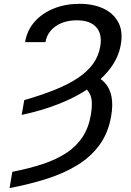

<svg xmlns="http://www.w3.org/2000/svg" viewBox="-20 -757 673 990"><path d="M91.8 -164.6 105 -240.7Q194.3 -266.6 263.7 -294.4Q333 -322.3 382.1 -355.2Q431.2 -388.2 460 -428.2Q488.8 -468.3 497.1 -518.1Q507.8 -582 475.8 -617.2Q443.8 -652.3 376 -652.3Q331.1 -652.3 296.6 -637.9Q262.2 -623.5 241 -598.1Q219.7 -572.8 214.4 -539.6H109.4Q119.1 -600.1 158 -644.3Q196.8 -688.5 256.8 -712.9Q316.9 -737.3 390.1 -737.3Q460.9 -737.3 513.2 -712.9Q565.4 -688.5 590.3 -641.4Q615.2 -594.2 602.5 -524.9Q590.8 -460 548.1 -403.6Q505.4 -347.2 437.5 -301Q369.6 -254.9 281.7 -220.5Q193.8 -186 91.8 -164.6ZM396.5 -313.5 455.1 -371.6Q495.6 -357.4 521 -329.8Q546.4 -302.2 554.9 -259Q563.5 -215.8 552.7 -155.3Q537.6 -70.8 493.2 -9.8Q448.7 51.3 379.9 93.8Q311 136.2 222.2 164.6Q133.3 192.9 29.3 212.9L43.5 128.9Q130.9 111.8 200.9 88.6Q271 65.4 322.5 31.5Q374 -2.4 405.8 -50.8Q437.5 -99.1 448.7 -166Q459.5 -230 446.8 -264.6Q434.1 -299.3 396.5 -313.5Z"/></svg>

Font: Adwaita Sans
Style: Italic
Weight: 400
Italic angle: -9.39999°
Designer: Rasmus Andersson
Foundry: rsms
Version: Version 4.001;git-9221beed3